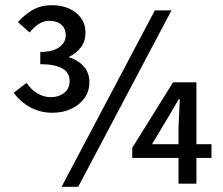

<svg xmlns="http://www.w3.org/2000/svg" viewBox="-20 -707 859 739"><path d="M217 12 576 -667H640L281 12ZM182 -273Q134 -273 95.5 -294.5Q57 -316 33 -350L82 -388Q100 -362 124 -347.5Q148 -333 176 -333Q206 -333 227 -349.5Q248 -366 248 -396Q248 -428 219 -444Q190 -460 135 -460V-507Q182 -507 207.5 -525Q233 -543 233 -571Q233 -597 216 -612Q199 -627 169 -627Q148 -627 129 -614.5Q110 -602 94 -582L49 -622Q77 -653 108 -670Q139 -687 181 -687Q216 -687 245 -674.5Q274 -662 291.5 -638Q309 -614 309 -581Q309 -548 291.5 -525Q274 -502 244 -487Q277 -478 300.5 -453.5Q324 -429 324 -391Q324 -355 304.5 -328.5Q285 -302 253 -287.5Q221 -273 182 -273ZM667 0V-214L672 -325H668L621 -245L565 -152H794V-99H489V-138L646 -390H736V0Z"/></svg>

Font: Assistant ExtraLight SemiBold
Style: Regular
Weight: 600
Version: Version 3.000